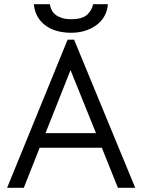

<svg xmlns="http://www.w3.org/2000/svg" viewBox="-20 -900 682 920"><path d="M304 -710H335L628 0H545L468 -192H170L94 0H14ZM198 -262H440L318 -564ZM320 -743Q291 -743 261.5 -749.5Q232 -756 206.5 -772Q181 -788 163.5 -814.5Q146 -841 142 -880H219Q221 -865 227.5 -852Q234 -839 246 -829.5Q258 -820 276.5 -814Q295 -808 321 -808Q374 -808 397.5 -829.5Q421 -851 426 -880H497Q495 -852 482.5 -827Q470 -802 447 -783.5Q424 -765 392 -754Q360 -743 320 -743Z"/></svg>

Font: Tilda Sans
Style: Regular
Weight: 400
Designer: ParaType Ltd
Foundry: ParaType Ltd
Version: Version 1.009